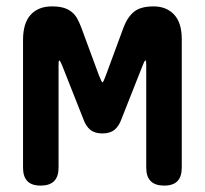

<svg xmlns="http://www.w3.org/2000/svg" viewBox="-20 -570 640 600"><path d="M548 -46Q548 -18 534.5 -4Q521 10 493 10Q465 10 451 -4Q437 -18 437 -46V-366Q437 -381 435 -381H434Q432 -381 426 -366L360 -199Q352 -176 338 -164.5Q324 -153 300 -153Q276 -153 262 -164.5Q248 -176 240 -199L174 -366Q168 -381 165 -381Q163 -381 163 -366V-46Q163 -18 149 -4Q135 10 107 10Q79 10 65.5 -4Q52 -18 52 -46V-445Q52 -498 76 -524Q100 -550 142 -550Q163 -550 177.5 -546Q192 -542 203 -533.5Q214 -525 221 -512.5Q228 -500 234 -484L289 -335Q298 -312 300.5 -312.5Q303 -313 311 -335L366 -484Q378 -516 398.5 -533Q419 -550 460 -550Q500 -550 524 -524.5Q548 -499 548 -448Z"/></svg>

Font: Maple Mono NL SemiBold
Style: Regular
Weight: 600
Monospace: yes
Designer: subframe7536
Version: Version 7.000